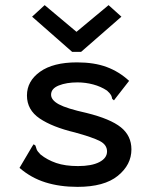

<svg xmlns="http://www.w3.org/2000/svg" viewBox="-20 -717 590 748"><path d="M282 11Q213 11 157 -6.5Q101 -24 56 -63L105 -146L111 -155L118 -150Q120 -142 123 -134.5Q126 -127 138 -115Q164 -94 199 -82Q234 -70 284 -70Q337 -70 367 -85.5Q397 -101 397 -127Q397 -153 369 -167.5Q341 -182 272 -201Q184 -222 134.5 -255.5Q85 -289 85 -345Q85 -401 136 -437.5Q187 -474 280 -474Q347 -474 395.5 -456Q444 -438 483 -402L430 -334L424 -326L417 -332Q416 -340 412.5 -346.5Q409 -353 397 -364Q373 -380 343 -388Q313 -396 282 -396Q239 -396 209 -384Q179 -372 179 -348Q179 -327 209.5 -310.5Q240 -294 317 -277Q410 -254 451 -221Q492 -188 492 -135Q492 -75 439 -32Q386 11 282 11ZM154 -697 278 -593 403 -697 453 -652 296 -515H261L105 -652Z"/></svg>

Font: Inconsolata SemiExpanded SemiBold
Style: Regular
Weight: 600
Width: 6
Monospace: yes
Designer: Raph Levien, Cyreal, Brenton Simpson
Foundry: Raph Levien, Cyreal, Google
Version: Version 3.001; ttfautohint (v1.8.2.53-6de2)